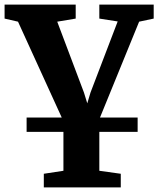

<svg xmlns="http://www.w3.org/2000/svg" viewBox="-25 -575 690 837"><path d="M91 0V-62.5H575V0ZM166 242V182.5L251.5 169.5V-46.5L53.5 -480.5L-5 -494V-555H305V-494L224.5 -480.5L341 -171.5L355.5 -124.5L369.5 -171.5L488 -481.5L408 -494V-555H645V-494L581.5 -480.5L408 -55.5V169.5L501.5 182.5V242Z"/></svg>

Font: Merriweather 20pt ExtraBold
Style: Regular
Weight: 800
Version: Version 2.100